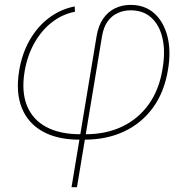

<svg xmlns="http://www.w3.org/2000/svg" viewBox="-20 -569 771 793"><path d="M275.4 204.1 378.9 -419.4Q386.2 -463.4 406 -491.9Q425.8 -520.5 455.1 -534.7Q484.4 -548.8 519.5 -548.8Q578.1 -548.8 616.9 -514.2Q655.8 -479.5 671.4 -419.2Q687 -358.9 673.8 -280.8Q658.7 -188.5 611.6 -124Q564.5 -59.6 492.4 -25.9Q420.4 7.8 330.1 7.8H307.6Q217.3 7.8 156.5 -25.9Q95.7 -59.6 70.1 -123.3Q44.4 -187 59.1 -276.9Q70.8 -347.7 102.8 -403.6Q134.8 -459.5 182.6 -495.4Q230.5 -531.2 288.6 -542.5L289.6 -520.5Q236.8 -510.3 193.6 -476.3Q150.4 -442.4 121.3 -390.1Q92.3 -337.9 81.5 -272.9Q67.9 -189.9 91.6 -132.1Q115.2 -74.2 171.4 -44.4Q227.5 -14.6 311.5 -14.6H334Q418.5 -14.6 484.9 -46.4Q551.3 -78.1 594.5 -138.4Q637.7 -198.7 651.4 -285.2Q663.6 -356.9 651.1 -411.1Q638.7 -465.3 605.2 -495.8Q571.8 -526.4 519.5 -526.4Q490.7 -526.4 466.1 -515.1Q441.4 -503.9 424.6 -480.5Q407.7 -457 401.4 -419.4L297.9 204.1Z"/></svg>

Font: Inter 17pt Thin
Style: Italic
Weight: 250
Italic angle: -9.3988°
Version: Version 4.001;git-66647c0bb